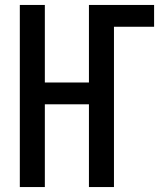

<svg xmlns="http://www.w3.org/2000/svg" viewBox="-20 -755 665 775"><path d="M60 0V-735H161V-422H339V-735H602V-647H440V0H339V-334H161V0Z"/></svg>

Font: Zed Sans Semibold
Style: Regular
Weight: 600
Designer: Belleve Invis
Foundry: Belleve Invis
Version: Version 1.0.0; ttfautohint (v1.8.4)